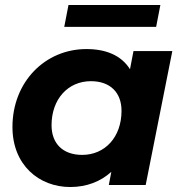

<svg xmlns="http://www.w3.org/2000/svg" viewBox="-20 -743 730 771"><path d="M624 -723H255L238 -635H607ZM516 -538 502 -465C467 -521 405 -546 327 -546C161 -546 30 -414 30 -233C30 -80 137 8 262 8C328 8 384 -14 427 -53L417 0H565L672 -538ZM310 -121C232 -121 187 -167 187 -240C187 -345 253 -417 345 -417C423 -417 468 -371 468 -298C468 -193 402 -121 310 -121Z"/></svg>

Font: AWKNG-Font
Style: Bold Italic
Weight: 700
Italic angle: -11.3°
Designer: Awakening Church
Foundry: Awakening Church
Version: Version 1.700;PS 001.700;hotconv 1.0.88;makeotf.lib2.5.64775